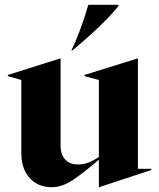

<svg xmlns="http://www.w3.org/2000/svg" viewBox="-20 -767 665 802"><path d="M69 -130V-433L13 -449V-454L232 -523H233V-161Q233 -121 252.5 -100.5Q272 -80 306 -80Q329 -80 349.5 -88Q370 -96 393 -111V-433L333 -449V-454L555 -523H556V-62H612V-57L394 15H393V-100Q327 -43 282.5 -14Q238 15 197 15Q139 15 104 -23Q69 -61 69 -130ZM349 -747H475V-742Q444 -703 391 -652.5Q338 -602 283 -557H278Q293 -585 313 -638Q333 -691 349 -747Z"/></svg>

Font: Nyght Serif Bold
Style: Regular
Weight: 700
Designer: Maksym Kobuzan
Version: Version 0.410